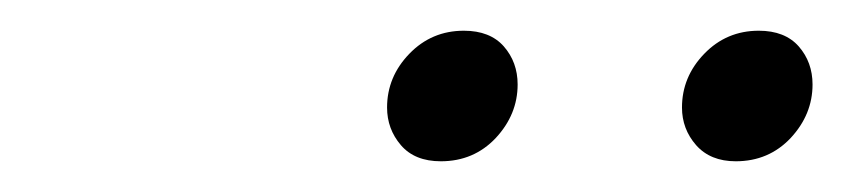

<svg xmlns="http://www.w3.org/2000/svg" viewBox="-20 -713 549 125"><path d="M267 -608Q250 -608 241 -618.5Q232 -629 232 -643Q232 -663 246.5 -678Q261 -693 282 -693Q299 -693 308 -682.8Q317 -672.5 317 -658Q317 -638.5 302.8 -623.2Q288.5 -608 267 -608ZM459 -608Q442.5 -608 433.2 -618.5Q424 -629 424 -643Q424 -663 438.5 -678Q453 -693 474 -693Q491 -693 500 -682.8Q509 -672.5 509 -658Q509 -638.5 494.8 -623.2Q480.5 -608 459 -608Z"/></svg>

Font: Newsreader Display Light
Style: Italic
Weight: 300
Italic angle: -17°
Designer: Hugues Gentile
Foundry: Production Type
Version: Version 1.001